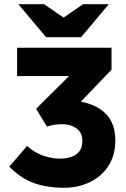

<svg xmlns="http://www.w3.org/2000/svg" viewBox="-20 -877 597 909"><path d="M284 12Q202 12 140 -10.5Q78 -33 24 -88L108 -186Q144 -154 184.5 -140Q225 -126 264 -126Q296 -126 320 -135Q344 -144 357 -162.5Q370 -181 370 -209Q370 -250 341.5 -269.5Q313 -289 277 -289Q252 -289 237.5 -286.5Q223 -284 202 -278L151 -362L307 -517H61V-651H508V-547L363 -396Q417 -385 453.5 -361Q490 -337 508 -300Q526 -263 526 -213Q526 -140 492 -89.5Q458 -39 403 -13.5Q348 12 284 12ZM198 -701 67 -857H189L279 -795H283L373 -857H495L364 -701Z"/></svg>

Font: Source Sans 3 ExtraLight ExtraBold
Style: Regular
Weight: 800
Version: Version 3.052;hotconv 1.1.0;makeotfexe 2.6.0